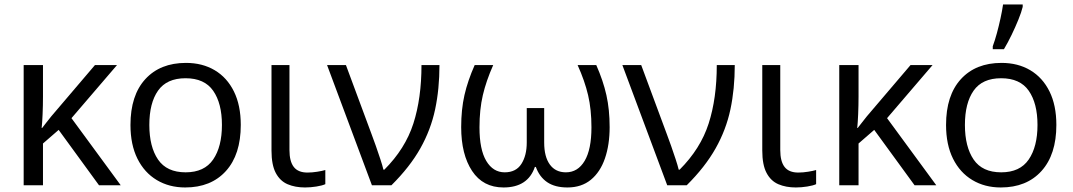

<svg xmlns="http://www.w3.org/2000/svg" viewBox="-20 -825 4779 855"><path d="M501 -535.2 298.3 -298.8 517.6 0H420.9L241.2 -246.6L171.4 -186V0H85.4V-535.2H171.4V-395.5Q171.4 -355.5 169.7 -316.7Q168 -277.8 165.5 -254.9H167.5Q177.2 -268.1 188.2 -281.5Q199.2 -294.9 208.5 -307.1L402.8 -535.2Z M1052.2 -268.6Q1052.2 -136.7 986.1 -63.5Q919.9 9.8 804.7 9.8Q733.4 9.8 678.2 -23.2Q623 -56.2 592 -118.4Q561 -180.7 561 -268.6Q561 -400.4 627.2 -472.7Q693.4 -544.9 808.1 -544.9Q881.3 -544.9 936.3 -512.2Q991.2 -479.5 1021.7 -417.7Q1052.2 -356 1052.2 -268.6ZM645 -268.6Q645 -171.4 683.8 -114.5Q722.7 -57.6 806.6 -57.6Q890.1 -57.6 929.2 -114.7Q968.3 -171.9 968.3 -268.6Q968.3 -364.7 929.4 -420.7Q890.6 -476.6 806.2 -476.6Q722.7 -476.6 683.8 -421.4Q645 -366.2 645 -268.6Z M1269 -535.2V-156.7Q1269 -106.4 1288.3 -81.5Q1307.6 -56.6 1349.1 -56.6Q1370.1 -56.6 1393.1 -60.3Q1416 -64 1428.7 -67.9V-4.9Q1415 1.5 1389.2 5.6Q1363.3 9.8 1338.4 9.8Q1294.4 9.8 1260.7 -4.6Q1227.1 -19 1208 -54.9Q1189 -90.8 1189 -154.8V-535.2Z M1436.5 -535.2H1520.5L1634.8 -227.1Q1643.1 -205.6 1653.6 -175.5Q1664.1 -145.5 1673.6 -116.7Q1683.1 -87.9 1687.5 -69.3H1691.4Q1784.7 -162.6 1820.8 -274.9Q1856.9 -387.2 1856.9 -535.2H1937Q1937 -429.2 1917.7 -338.1Q1898.4 -247.1 1851.8 -164.3Q1805.2 -81.5 1723.1 0H1636.2Z M2635.3 -535.2Q2666 -465.8 2680.4 -401.4Q2694.8 -336.9 2694.8 -258.8Q2694.8 -180.2 2673.8 -119.4Q2652.8 -58.6 2611.1 -24.4Q2569.3 9.8 2506.8 9.8Q2451.2 9.8 2416.7 -13.7Q2382.3 -37.1 2366.2 -81.5H2361.8Q2330.6 9.8 2222.2 9.8Q2130.9 9.8 2082.3 -63.7Q2033.7 -137.2 2033.7 -258.8Q2033.7 -337.4 2048.3 -401.6Q2063 -465.8 2093.8 -535.2H2176.3Q2145 -464.8 2130.1 -401.1Q2115.2 -337.4 2115.2 -257.8Q2115.2 -158.7 2145.5 -108.2Q2175.8 -57.6 2227.5 -57.6Q2277.8 -57.6 2301.8 -95Q2325.7 -132.3 2325.7 -190.4V-343.8H2403.3V-190.4Q2403.3 -127 2428.5 -92.3Q2453.6 -57.6 2500 -57.6Q2553.2 -57.6 2583.5 -108.6Q2613.8 -159.7 2613.8 -257.8Q2613.8 -337.4 2598.9 -401.1Q2584 -464.8 2552.2 -535.2Z M2751.5 -535.2H2835.4L2949.7 -227.1Q2958 -205.6 2968.5 -175.5Q2979 -145.5 2988.5 -116.7Q2998 -87.9 3002.4 -69.3H3006.3Q3099.6 -162.6 3135.7 -274.9Q3171.9 -387.2 3171.9 -535.2H3252Q3252 -429.2 3232.7 -338.1Q3213.4 -247.1 3166.7 -164.3Q3120.1 -81.5 3038.1 0H2951.2Z M3454.6 -535.2V-156.7Q3454.6 -106.4 3473.9 -81.5Q3493.2 -56.6 3534.7 -56.6Q3555.7 -56.6 3578.6 -60.3Q3601.6 -64 3614.3 -67.9V-4.9Q3600.6 1.5 3574.7 5.6Q3548.8 9.8 3523.9 9.8Q3480 9.8 3446.3 -4.6Q3412.6 -19 3393.6 -54.9Q3374.5 -90.8 3374.5 -154.8V-535.2Z M4132.8 -535.2 3930.2 -298.8 4149.4 0H4052.7L3873 -246.6L3803.2 -186V0H3717.3V-535.2H3803.2V-395.5Q3803.2 -355.5 3801.5 -316.7Q3799.8 -277.8 3797.4 -254.9H3799.3Q3809.1 -268.1 3820.1 -281.5Q3831.1 -294.9 3840.3 -307.1L4034.7 -535.2Z M4684.1 -268.6Q4684.1 -136.7 4617.9 -63.5Q4551.8 9.8 4436.5 9.8Q4365.2 9.8 4310.1 -23.2Q4254.9 -56.2 4223.9 -118.4Q4192.9 -180.7 4192.9 -268.6Q4192.9 -400.4 4259 -472.7Q4325.2 -544.9 4439.9 -544.9Q4513.2 -544.9 4568.1 -512.2Q4623 -479.5 4653.6 -417.7Q4684.1 -356 4684.1 -268.6ZM4276.9 -268.6Q4276.9 -171.4 4315.7 -114.5Q4354.5 -57.6 4438.5 -57.6Q4522 -57.6 4561 -114.7Q4600.1 -171.9 4600.1 -268.6Q4600.1 -364.7 4561.3 -420.7Q4522.5 -476.6 4438 -476.6Q4354.5 -476.6 4315.7 -421.4Q4276.9 -366.2 4276.9 -268.6ZM4400.9 -606V-619.1Q4410.2 -644 4419.2 -677Q4428.2 -710 4435.5 -743.9Q4442.9 -777.8 4446.8 -805.2H4534.2V-794.4Q4528.8 -771.5 4515.1 -737.8Q4501.5 -704.1 4484.4 -668.9Q4467.3 -633.8 4450.7 -606Z"/></svg>

Font: Open Sans
Style: Regular
Weight: 400
Designer: Monotype Design Team
Foundry: Monotype Imaging Inc.
Version: Version 3.000; ttfautohint (v1.8.4)